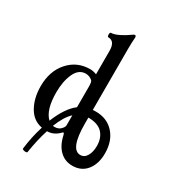

<svg xmlns="http://www.w3.org/2000/svg" viewBox="-216 -830 981 1111"><g transform="rotate(30 274.0 -274.5)"><path d="M150 171Q150 176 141 176.5Q132 177 124 174Q116 171 117 166Q127 84 151 8Q90 -3 57.5 -60.5Q25 -118 25 -197Q25 -298 81.5 -361.5Q138 -425 225 -425Q246 -425 268 -416V-572Q268 -637 223 -637Q216 -637 216 -652Q216 -667 223 -667Q244 -667 276 -683Q308 -699 329 -715Q343 -726 350 -726Q358 -726 358 -712Q355 -680 355 -634V-228Q362 -229 375 -229Q451 -229 496.5 -178.5Q542 -128 542 -45Q542 25 507.5 68Q473 111 413 111Q363 111 328.5 77.5Q294 44 281 -17Q277 -30 275 -30Q269 -30 264 -23Q230 11 187 11Q164 81 150 171ZM169 -49Q211 -153 268 -196V-335Q268 -366 260 -373Q240 -390 216 -390Q169 -390 145 -337.5Q121 -285 121 -211Q121 -94 169 -49ZM422 34Q449 34 464.5 7.5Q480 -19 480 -59Q480 -113 449.5 -145Q419 -177 355 -177V-137Q355 34 422 34ZM212 -32Q243 -32 260 -56Q268 -66 268 -77V-142Q230 -107 201 -33Q204 -32 212 -32Z"/></g></svg>

Font: Junicode Cond Medium
Style: Regular
Weight: 500
Width: 3
Designer: Peter S. Baker
Version: Version 2.201